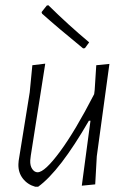

<svg xmlns="http://www.w3.org/2000/svg" viewBox="-20 -702 486 730"><path d="M164 -682Q240 -607 319 -541L303 -519L296 -518Q198 -598 140 -650L138 -656L158 -681ZM152 -460 97 -110 95 -92Q94 -72 102.5 -59.5Q111 -47 123 -47Q150 -47 208 -125.5Q266 -204 338 -344L340 -360L346 -454L396 -459L348 -108L342 -1L291 4L324 -243H318Q207 -51 125 8H114Q85 0 67 -23Q49 -46 50 -78L51 -91L93 -351L103 -454Z"/></svg>

Font: Alegreya Sans Light
Style: Italic
Weight: 300
Italic angle: -7°
Designer: Juan Pablo del Peral
Foundry: Huerta Tipografica
Version: Version 2.007